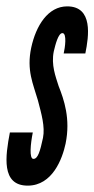

<svg xmlns="http://www.w3.org/2000/svg" viewBox="-25 -575 296 603"><path d="M243 -407C254 -461 268 -555 186 -555C126 -555 88 -495 73 -425C58 -354 79 -312 94 -260C105 -218 117 -177 110 -142C101 -100 94 -76 80 -76C66 -76 71 -124 78 -159H6C-8 -85 -22 8 62 8C140 8 171 -77 181 -124C197 -202 176 -262 159 -305C150 -334 135 -371 144 -414C149 -435 158 -471 171 -471C186 -471 179 -424 175 -407Z"/></svg>

Font: League Gothic Condensed Italic
Style: Regular
Weight: 400
Width: 3
Designer: Tyler Finck
Foundry: The League of Moveable Type
Version: Version 1.001;PS 001.001;hotconv 1.0.56;makeotf.lib2.0.21325